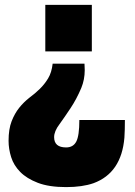

<svg xmlns="http://www.w3.org/2000/svg" viewBox="-20 -550 550 784"><path d="M250 214Q180 214 134.5 196.5Q89 179 62.5 152Q36 125 25.5 91.5Q15 58 15 25Q15 -23 27.5 -55Q40 -87 58.5 -110Q77 -133 100 -151Q123 -168 142.5 -187Q162 -206 176.5 -230Q191 -254 195 -290H325L326 -264Q326 -225 312 -191Q293 -146 268.5 -109Q244 -72 223 -43Q201 -14 201 10Q201 52 250 52Q279 52 291.5 28Q304 4 304 -60H490Q490 -18 488 12Q476 156 362 198Q316 214 250 214ZM355 -340H165V-530H355Z"/></svg>

Font: Tanohe Sans Black
Style: Regular
Weight: 900
Designer: Village Type and Design LLC & Cristiano Sobral
Foundry: Cooper Hewitt Smithsonian Design Museum
Version: Version 1.00;March 11, 2020;FontCreator 12.0.0.2522 64-bit; 